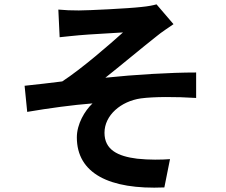

<svg xmlns="http://www.w3.org/2000/svg" viewBox="-20 -807 1040 882"><path d="M248 -763 254 -636C285 -639 318 -643 343 -645C383 -649 505 -655 545 -658C484 -603 355 -491 266 -433C215 -427 146 -418 93 -413L105 -293C204 -310 315 -325 405 -332C369 -298 333 -237 333 -176C333 -11 481 65 735 54L761 -76C724 -73 665 -72 610 -78C521 -89 460 -119 460 -197C460 -278 536 -342 627 -355C687 -363 786 -363 881 -357V-474C760 -474 597 -464 464 -450C531 -503 629 -585 700 -641C720 -658 757 -682 777 -696L699 -787C685 -783 662 -778 630 -775C570 -768 384 -759 342 -759C308 -759 279 -760 248 -763Z"/></svg>

Font: Source Han Sans Old Style Bold
Style: Regular
Weight: 700
Designer: Ryoko NISHIZUKA (kana & ideographs); Paul D. Hunt (Latin, Greek & Cyrillic); Wenlong ZHANG (bopomofo); Sandoll Communica
Foundry: Adobe Systems Incorporated
Version: Version 1.004;PS 1.004;hotconv 1.0.81;makeotf.lib2.5.63406